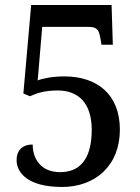

<svg xmlns="http://www.w3.org/2000/svg" viewBox="-20 -734 559 764"><path d="M227 10C358 10 457 -74 457 -218C457 -360 365 -430 236 -430C190 -430 150 -422 130 -414L148 -627H331C367 -627 373 -615 379 -584L384 -556H429L424 -714H104L73 -362L99 -351C124 -362 154 -374 210 -374C293 -374 345 -322 345 -218C345 -91 290 -49 219 -49C144 -49 110 -101 110 -159C70 -159 46 -136 46 -97C46 -48 89 10 227 10Z"/></svg>

Font: Noto Serif Devanagari SemiCondensed Medium
Style: Regular
Weight: 500
Width: 4
Designer: Universal Thirst, Indian Type Foundry and the Monotype Design Team
Foundry: Monotype Imaging Inc.
Version: Version 2.004